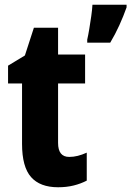

<svg xmlns="http://www.w3.org/2000/svg" viewBox="-20 -780 554 810"><path d="M272 -118Q290 -118 308 -122.5Q326 -127 346 -136V-18Q321 -5 291 2.5Q261 10 225 10Q149 10 111 -33Q73 -76 73 -173V-428H14V-503L85 -546L123 -663H225V-550H339V-428H225V-177Q225 -118 272 -118ZM514 -749Q501 -712 483.5 -673.5Q466 -635 445 -600H348V-613Q352 -630 356.5 -657Q361 -684 365 -712Q369 -740 370 -760H514Z"/></svg>

Font: Noto Sans Ethiopic Condensed ExtraBold
Style: Regular
Weight: 800
Width: 3
Designer: Monotype Design Team
Foundry: Monotype Imaging Inc.
Version: Version 2.102; ttfautohint (v1.8.4.7-5d5b)